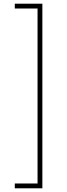

<svg xmlns="http://www.w3.org/2000/svg" viewBox="-20 -852 361 1038"><path d="M60 140V166H209V-832H60V-806H183V140Z"/></svg>

Font: Noto Sans Gurmukhi Thin
Style: Regular
Weight: 100
Designer: Jelle Bosma - Monotype Design Team
Foundry: Monotype Imaging Inc.
Version: Version 2.004